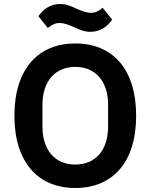

<svg xmlns="http://www.w3.org/2000/svg" viewBox="-20 -927 752 959"><path d="M431 -768C482 -768 517 -795 540 -829L493 -888C472 -871 457 -863 434 -863C411 -863 389 -872 359 -885C335 -896 312 -907 281 -907C230 -907 195 -880 172 -846L219 -787C240 -804 255 -812 278 -812C301 -812 323 -803 353 -790C377 -779 400 -768 431 -768ZM356 12C540 12 660 -113 660 -349C660 -585 540 -710 356 -710C173 -710 52 -585 52 -349C52 -113 173 12 356 12ZM356 -105C256 -105 192 -176 192 -295V-403C192 -522 256 -593 356 -593C456 -593 520 -522 520 -403V-295C520 -176 456 -105 356 -105Z"/></svg>

Font: Braiins Sans SemiBold
Style: Regular
Weight: 600
Designer: Mike Abbink, Paul van der Laan, Pieter van Rosmalen, Jiri Chlebus, Lubos Buracinsky
Foundry: Bold Monday, Sudetype
Version: Version 1.000;hotconv 1.0.109;makeotfexe 2.5.65596